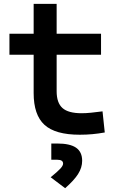

<svg xmlns="http://www.w3.org/2000/svg" viewBox="-20 -694 626 1003"><path d="M396.5 9.8Q268.6 9.8 212.2 -42Q155.8 -93.8 155.8 -207.5V-408.2H29.3V-517.6H155.8V-673.8H275.9V-517.6H507.8V-408.2H275.9V-217.3Q275.9 -156.7 306.4 -129.6Q336.9 -102.5 406.2 -102.5Q429.2 -102.5 455.6 -105.2Q481.9 -107.9 515.6 -112.3L527.3 -2Q494.6 3.9 463.4 6.8Q432.1 9.8 396.5 9.8ZM320.3 289.1 244.6 231.9Q280.3 203.1 294.9 187.3Q309.6 171.4 309.6 160.6Q309.6 140.6 279.8 140.6H248V55.7H278.8Q345.7 55.7 377.4 77.6Q409.2 99.6 409.2 146Q409.2 181.6 387.9 215.1Q366.7 248.5 320.3 289.1Z"/></svg>

Font: CaskaydiaCove NF SemiBold
Style: Regular
Weight: 600
Designer: Aaron Bell
Foundry: Saja Typeworks
Version: Version 2111.001; VTT 6.35;Nerd Fonts 3.2.1